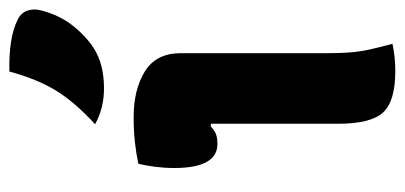

<svg xmlns="http://www.w3.org/2000/svg" viewBox="-246 -608 860 408"><g transform="rotate(-90 184.0 -404.0)"><path d="M125 -116V-386H119Q112 -379 104 -375.5Q96 -372 82 -372Q31 -372 31 -464Q31 -484 33.5 -504Q36 -524 40 -540Q64 -545 87.5 -547.5Q111 -550 139 -550Q198 -550 236.5 -526Q275 -502 275 -450V-139Q275 -112 276.5 -91.5Q278 -71 282.5 -50Q287 -29 295 0Q280 3 266.5 4.5Q253 6 237 6Q173 6 149 -20Q125 -46 125 -116ZM236 -814Q271 -815 299.5 -810.5Q328 -806 347 -796Q361 -789 365.5 -775.5Q370 -762 366 -747Q356 -708 334 -680Q312 -652 286 -635Q252 -613 200 -613Q158 -613 124 -632Q171 -675 195.5 -715Q220 -755 236 -814Z"/></g></svg>

Font: Recursive Sn Csl St XBd
Style: Regular
Weight: 800
Version: Version 1.085;hotconv 1.1.0;makeotfexe 2.6.0; ttfautohint (v